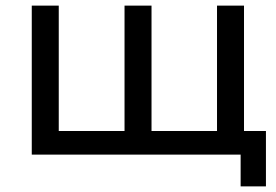

<svg xmlns="http://www.w3.org/2000/svg" viewBox="-20 -550 981 683"><path d="M93 0V-530H189V-84H423V-530H519V-84H752V-530H848V0ZM836 113V0H747V-84H926V113Z"/></svg>

Font: Montserrat Medium
Style: Regular
Weight: 500
Designer: Julieta Ulanovsky
Foundry: Julieta Ulanovsky
Version: Version 9.000; ttfautohint (v1.8.4.7-5d5b)